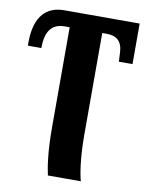

<svg xmlns="http://www.w3.org/2000/svg" viewBox="-87 -598 691 900"><g transform="rotate(10 259.0 -148.0)"><path d="M204 240H361C353 215 339 137 339 27V-462H361C408 -462 435 -439 437 -385L439 -343H504V-536H145C66 -536 6 -489 6 -359V-343H70C70 -420 97 -462 161 -462H184V14C184 135 196 204 204 240Z"/></g></svg>

Font: Noto Serif Condensed ExtraBold
Style: Regular
Weight: 800
Width: 3
Designer: Monotype Design Team
Foundry: Monotype Imaging Inc.
Version: Version 2.013